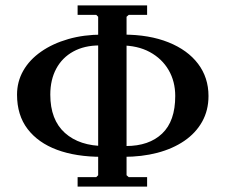

<svg xmlns="http://www.w3.org/2000/svg" viewBox="-20 -690 834 710"><path d="M267 0V-35H336L343 -42V-628L336 -635H267V-670H524V-635H456L448 -628V-42L456 -35H524V0ZM358 -110Q261 -110 191 -136Q121 -162 82 -213Q43 -264 43 -340Q43 -388 66 -428.5Q89 -469 132 -499Q175 -529 232.5 -545.5Q290 -562 358 -562L348 -522Q292 -522 251 -499.5Q210 -477 188 -436Q166 -395 166 -340Q166 -247 220 -198.5Q274 -150 368 -150ZM436 -110 446 -150Q531 -150 579.5 -196Q628 -242 628 -335Q628 -389 603.5 -431Q579 -473 534 -497.5Q489 -522 426 -522L436 -562Q532 -562 603 -533.5Q674 -505 712.5 -454Q751 -403 751 -335Q751 -282 727.5 -240Q704 -198 661.5 -169Q619 -140 562 -125Q505 -110 436 -110Z"/></svg>

Font: Brygada 1918 SemiBold
Style: Regular
Weight: 600
Designer: Mateusz Machalski | Borys Kosmynka | Przemek Hoffer
Foundry: NIEPODLEGLA 2018
Version: Version 3.006